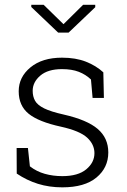

<svg xmlns="http://www.w3.org/2000/svg" viewBox="-20 -782 536 812"><path d="M243.7 10.3Q188 10.3 140.4 -4.6Q92.8 -19.5 50.8 -47.9L50.3 -156.2H98.1L106.4 -78.6Q134.8 -56.6 169.4 -46.9Q204.1 -37.1 243.7 -37.1Q310.1 -37.1 344.7 -65.9Q379.4 -94.7 379.4 -134.3Q379.4 -171.4 348.4 -200Q317.4 -228.5 238.3 -246.1Q143.6 -266.6 101.3 -300.8Q59.1 -335 59.1 -396Q59.1 -456.1 108.9 -497.1Q158.7 -538.1 242.2 -538.1Q300.3 -538.1 343.3 -521.2Q386.2 -504.4 417 -476.1L419.4 -367.7H371.6L364.7 -445.8Q342.8 -466.8 313.2 -478.3Q283.7 -489.7 242.2 -489.7Q182.6 -489.7 150.4 -462.2Q118.2 -434.6 118.2 -397.9Q118.2 -374 128.2 -356Q138.2 -337.9 166.7 -323.7Q195.3 -309.6 250 -297.4Q348.6 -274.9 393.3 -236.6Q438 -198.2 438 -137.2Q438 -72.8 387.9 -31.2Q337.9 10.3 243.7 10.3ZM382.8 -761.7V-751.5L270 -644H226.1L112.3 -752.4V-761.7H164.6L248.5 -679.7L331.5 -761.7Z"/></svg>

Font: Roboto Slab Light
Style: Regular
Weight: 300
Designer: Google
Version: Version 2.000; ttfautohint (v1.8.1.43-b0c9)